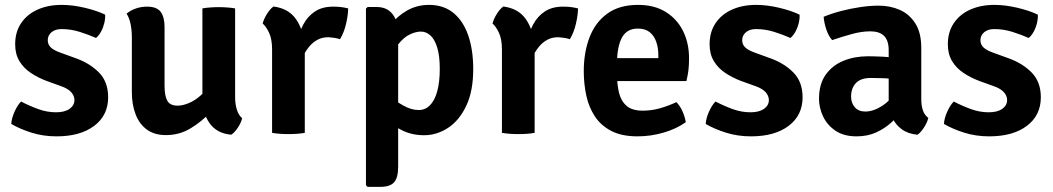

<svg xmlns="http://www.w3.org/2000/svg" viewBox="-20 -530 4202 766"><path d="M25 -35.5Q26 -57 37.5 -83.2Q49 -109.5 64 -125Q96.5 -108 132 -95Q167.5 -82 203.5 -82Q238 -82 257.2 -95.5Q276.5 -109 277 -130Q277 -148 263.8 -162.5Q250.5 -177 223 -186.5L166 -207Q131.5 -220 102.8 -239.2Q74 -258.5 57.2 -286.5Q40.5 -314.5 40.5 -353.5Q40.5 -402 64 -437.2Q87.5 -472.5 129.5 -491.5Q171.5 -510.5 226 -510.5Q270 -510.5 319 -498.8Q368 -487 399.5 -471.5Q400.5 -456 396 -437.5Q391.5 -419 382.8 -403.2Q374 -387.5 363 -378.5Q334 -391.5 298.2 -402.8Q262.5 -414 226 -414Q200 -414 185.2 -401.2Q170.5 -388.5 170.5 -369.5Q170.5 -352.5 182.5 -341Q194.5 -329.5 219.5 -320.5L281.5 -298Q338 -278 374.8 -240.8Q411.5 -203.5 411.5 -142Q411.5 -70 356 -28Q300.5 14 205.5 14Q152 14 105.5 -0.8Q59 -15.5 25 -35.5Z M918 -141.5Q918 -115 925 -92.5Q932 -70 946 -58.5Q942 -40.5 929.2 -21.2Q916.5 -2 903 7.5Q845 2.5 816.2 -38.5Q787.5 -79.5 787.5 -135V-496.5Q801 -499 818.2 -500.2Q835.5 -501.5 853 -501.5Q869.5 -501.5 886.8 -500.2Q904 -499 918 -496.5ZM506 -381Q506 -408.5 501.2 -433Q496.5 -457.5 485 -475.5Q499.5 -488 521 -495.8Q542.5 -503.5 566.5 -503.5Q605.5 -503.5 621 -482.8Q636.5 -462 636.5 -422V-189Q636.5 -147.5 647.5 -128Q658.5 -108.5 688.5 -108.5Q709 -108.5 733.5 -118.8Q758 -129 781 -149.5Q804 -170 819.5 -200V-82Q785.5 -45.5 740.8 -18.2Q696 9 642 9Q596 9 565.8 -13.2Q535.5 -35.5 520.8 -74.5Q506 -113.5 506 -162.5Z M1369 -496.5Q1369 -472 1361 -436.5Q1353 -401 1336.5 -373.5Q1325 -377.5 1313.5 -379Q1302 -380.5 1290.5 -381.5Q1266.5 -381.5 1248 -372Q1229.5 -362.5 1215.5 -346.2Q1201.5 -330 1190.5 -308.5Q1179.5 -287 1171 -263L1154.5 -284Q1156.5 -322.5 1164.8 -361.2Q1173 -400 1190 -432.2Q1207 -464.5 1236.2 -484Q1265.5 -503.5 1309 -503.5Q1327.5 -503.5 1341 -501.8Q1354.5 -500 1369 -496.5ZM1028 -436Q1032 -453.5 1044.8 -474Q1057.5 -494.5 1071 -504Q1131 -496.5 1161 -453.5Q1191 -410.5 1196 -343V0Q1182.5 2.5 1165.5 3.8Q1148.5 5 1131 5Q1114 5 1096.8 3.8Q1079.5 2.5 1065.5 0V-332.5Q1065.5 -375 1053 -400.5Q1040.5 -426 1028 -436Z M1483.5 -502Q1524 -502 1546.2 -473.5Q1568.5 -445 1568.5 -395V135Q1568.5 178.5 1552.5 197Q1536.5 215.5 1497 215.5H1446.5L1440 209V-495.5L1446.5 -502ZM1868 -254.5Q1868 -166.5 1840.2 -108Q1812.5 -49.5 1767.8 -20Q1723 9.5 1671.5 9.5Q1621.5 9.5 1581.2 -11.5Q1541 -32.5 1507.5 -55L1526 -151.5Q1555 -128.5 1587.5 -109.8Q1620 -91 1650.5 -91Q1676.5 -91 1695.2 -109.8Q1714 -128.5 1724.2 -165.2Q1734.5 -202 1734.5 -255Q1734.5 -308 1724.2 -340.8Q1714 -373.5 1697 -388.8Q1680 -404 1659 -404Q1639 -404 1614.8 -392.5Q1590.5 -381 1568.8 -353.2Q1547 -325.5 1533.5 -276L1505.5 -359Q1512.5 -396 1538.5 -430.8Q1564.5 -465.5 1604 -488Q1643.5 -510.5 1691.5 -510.5Q1750.5 -510.5 1789.8 -477.8Q1829 -445 1848.5 -387.5Q1868 -330 1868 -254.5Z M2286 -496.5Q2286 -472 2278 -436.5Q2270 -401 2253.5 -373.5Q2242 -377.5 2230.5 -379Q2219 -380.5 2207.5 -381.5Q2183.5 -381.5 2165 -372Q2146.5 -362.5 2132.5 -346.2Q2118.5 -330 2107.5 -308.5Q2096.5 -287 2088 -263L2071.5 -284Q2073.5 -322.5 2081.8 -361.2Q2090 -400 2107 -432.2Q2124 -464.5 2153.2 -484Q2182.5 -503.5 2226 -503.5Q2244.5 -503.5 2258 -501.8Q2271.5 -500 2286 -496.5ZM1945 -436Q1949 -453.5 1961.8 -474Q1974.5 -494.5 1988 -504Q2048 -496.5 2078 -453.5Q2108 -410.5 2113 -343V0Q2099.5 2.5 2082.5 3.8Q2065.5 5 2048 5Q2031 5 2013.8 3.8Q1996.5 2.5 1982.5 0V-332.5Q1982.5 -375 1970 -400.5Q1957.5 -426 1945 -436Z M2392 -206.5V-298H2606.5V-310.5Q2606.5 -339 2598.2 -363Q2590 -387 2572.2 -401.5Q2554.5 -416 2524.5 -416Q2481 -416 2461.2 -379.8Q2441.5 -343.5 2441.5 -275V-235.5Q2441.5 -195 2449.2 -161.5Q2457 -128 2479.2 -108.2Q2501.5 -88.5 2544 -88.5Q2580 -88.5 2613.8 -98.2Q2647.5 -108 2678.5 -122.5Q2693.5 -107.5 2703.2 -85Q2713 -62.5 2716 -42.5Q2679 -16 2627.8 -1Q2576.5 14 2523.5 14Q2460.5 14 2419 -7.5Q2377.5 -29 2353.2 -65.8Q2329 -102.5 2319 -149.2Q2309 -196 2309 -246Q2309 -321 2332 -381Q2355 -441 2403 -475.8Q2451 -510.5 2525.5 -510.5Q2591 -510.5 2636.2 -482.2Q2681.5 -454 2705.2 -406Q2729 -358 2729 -298Q2729 -269 2726.5 -249.2Q2724 -229.5 2718.5 -206.5Z M2795.5 -35.5Q2796.5 -57 2808 -83.2Q2819.5 -109.5 2834.5 -125Q2867 -108 2902.5 -95Q2938 -82 2974 -82Q3008.5 -82 3027.8 -95.5Q3047 -109 3047.5 -130Q3047.5 -148 3034.2 -162.5Q3021 -177 2993.5 -186.5L2936.5 -207Q2902 -220 2873.2 -239.2Q2844.5 -258.5 2827.8 -286.5Q2811 -314.5 2811 -353.5Q2811 -402 2834.5 -437.2Q2858 -472.5 2900 -491.5Q2942 -510.5 2996.5 -510.5Q3040.5 -510.5 3089.5 -498.8Q3138.5 -487 3170 -471.5Q3171 -456 3166.5 -437.5Q3162 -419 3153.2 -403.2Q3144.5 -387.5 3133.5 -378.5Q3104.5 -391.5 3068.8 -402.8Q3033 -414 2996.5 -414Q2970.5 -414 2955.8 -401.2Q2941 -388.5 2941 -369.5Q2941 -352.5 2953 -341Q2965 -329.5 2990 -320.5L3052 -298Q3108.5 -278 3145.2 -240.8Q3182 -203.5 3182 -142Q3182 -70 3126.5 -28Q3071 14 2976 14Q2922.5 14 2876 -0.8Q2829.5 -15.5 2795.5 -35.5Z M3247.5 -135.5Q3247.5 -194.5 3274.2 -232Q3301 -269.5 3345.2 -287.5Q3389.5 -305.5 3442.5 -305.5Q3467.5 -305.5 3502.2 -303.8Q3537 -302 3566 -295.5V-211Q3542 -216.5 3510.2 -217.8Q3478.5 -219 3454 -219Q3414.5 -219 3395 -198.8Q3375.5 -178.5 3375.5 -144.5Q3375.5 -119 3390.5 -102Q3405.5 -85 3432 -85Q3465 -85 3500.8 -108.5Q3536.5 -132 3561 -175L3580 -86Q3561 -64 3535.5 -40.8Q3510 -17.5 3475.8 -1.8Q3441.5 14 3397 14Q3346.5 14 3313.2 -8.5Q3280 -31 3263.8 -65.5Q3247.5 -100 3247.5 -135.5ZM3683.5 -59.5Q3679.5 -42 3666.8 -22Q3654 -2 3640.5 7.5Q3602.5 4 3578 -14Q3553.5 -32 3541.2 -57.8Q3529 -83.5 3525.5 -110V-329.5Q3525.5 -368.5 3507 -386.8Q3488.5 -405 3452.5 -405Q3417.5 -405 3378.5 -394.2Q3339.5 -383.5 3300 -370Q3285.5 -386 3276.8 -412Q3268 -438 3266 -463Q3297 -476 3335.2 -486Q3373.5 -496 3412.8 -501.8Q3452 -507.5 3485 -507.5Q3531.5 -507.5 3570 -490.5Q3608.5 -473.5 3632 -436.2Q3655.5 -399 3655.5 -338.5V-134.5Q3655.5 -110 3661.5 -91Q3667.5 -72 3683.5 -59.5Z M3746 -35.5Q3747 -57 3758.5 -83.2Q3770 -109.5 3785 -125Q3817.5 -108 3853 -95Q3888.5 -82 3924.5 -82Q3959 -82 3978.2 -95.5Q3997.5 -109 3998 -130Q3998 -148 3984.8 -162.5Q3971.5 -177 3944 -186.5L3887 -207Q3852.5 -220 3823.8 -239.2Q3795 -258.5 3778.2 -286.5Q3761.5 -314.5 3761.5 -353.5Q3761.5 -402 3785 -437.2Q3808.5 -472.5 3850.5 -491.5Q3892.5 -510.5 3947 -510.5Q3991 -510.5 4040 -498.8Q4089 -487 4120.5 -471.5Q4121.5 -456 4117 -437.5Q4112.5 -419 4103.8 -403.2Q4095 -387.5 4084 -378.5Q4055 -391.5 4019.2 -402.8Q3983.5 -414 3947 -414Q3921 -414 3906.2 -401.2Q3891.5 -388.5 3891.5 -369.5Q3891.5 -352.5 3903.5 -341Q3915.5 -329.5 3940.5 -320.5L4002.5 -298Q4059 -278 4095.8 -240.8Q4132.5 -203.5 4132.5 -142Q4132.5 -70 4077 -28Q4021.5 14 3926.5 14Q3873 14 3826.5 -0.8Q3780 -15.5 3746 -35.5Z"/></svg>

Font: Signika SemiBold
Style: Regular
Weight: 600
Designer: Anna Giedry
Foundry: Anna Giedry
Version: Version 2.001